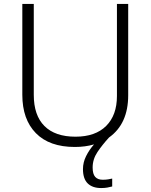

<svg xmlns="http://www.w3.org/2000/svg" viewBox="-20 -734 762 972"><path d="M449 114Q449 147 462 161.5Q475 176 500 176Q515 176 527.5 174Q540 172 548 170V210Q537 213 523.5 215.5Q510 218 492 218Q448 218 424 194.5Q400 171 400 122Q400 88 416 56Q432 24 456 -3Q412 10 359 10Q230 10 161.5 -60Q93 -130 93 -254V-714H151V-254Q151 -150 205 -96Q259 -42 362 -42Q463 -42 517.5 -96.5Q572 -151 572 -248V-714H629V-252Q629 -107 532 -38Q498 -1 473.5 35.5Q449 72 449 114Z"/></svg>

Font: Noto Traditional Nushu Light
Style: Regular
Weight: 300
Designer: LIU Zhao
Foundry: LiuZhao Studio
Version: Version 2.003; ttfautohint (v1.8.4.7-5d5b)